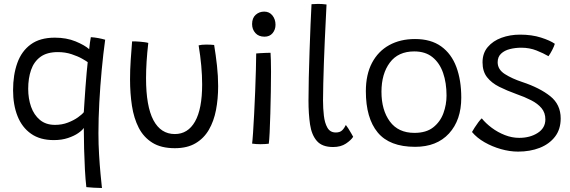

<svg xmlns="http://www.w3.org/2000/svg" viewBox="-20 -736 2921 984"><path d="M502.5 227.5Q483 227.5 461 226Q439 224.5 422.5 223Q418 184.5 415.2 133.2Q412.5 82 411 26.5Q409.5 -29 409.5 -80.5Q402 -68.5 381.2 -54Q360.5 -39.5 328.5 -28.8Q296.5 -18 255.5 -18Q185 -18 138.8 -50.8Q92.5 -83.5 69.8 -141Q47 -198.5 47 -273.5Q47 -352.5 68.8 -413.2Q90.5 -474 137.8 -508.5Q185 -543 261 -543Q321 -543 367.5 -523.8Q414 -504.5 437 -484Q437.5 -494.5 440.8 -516.5Q444 -538.5 445.5 -545.5Q463.5 -544.5 483.5 -540.8Q503.5 -537 519 -532.5Q509 -460 501.2 -377.2Q493.5 -294.5 489 -211.2Q484.5 -128 484.5 -54Q484.5 3 487.8 57Q491 111 495.2 155.2Q499.5 199.5 502.5 227.5ZM262 -96Q298 -96 328.2 -107.8Q358.5 -119.5 379.8 -134.8Q401 -150 409.5 -161Q410.5 -178 412.8 -212.8Q415 -247.5 418 -288.2Q421 -329 424.2 -364.5Q427.5 -400 429.5 -417.5Q423 -422.5 401.2 -435Q379.5 -447.5 347 -458.2Q314.5 -469 276.5 -469Q220.5 -469 187.2 -444.5Q154 -420 139.2 -377.5Q124.5 -335 124.5 -280.5Q124.5 -231 139.2 -189Q154 -147 184.5 -121.5Q215 -96 262 -96Z M998 -503.5Q1012 -507.5 1037.5 -507.5Q1047.5 -507.5 1059 -507Q1070.5 -506.5 1077.5 -505.5Q1086 -454 1092 -400Q1098 -346 1098 -294.5Q1098 -229.5 1087 -172.2Q1076 -115 1050.5 -71Q1025 -27 982.2 -1.8Q939.5 23.5 876 23.5Q806 23.5 761 -4.5Q716 -32.5 691 -81.2Q666 -130 656.2 -193.8Q646.5 -257.5 646.5 -329.5Q646.5 -377.5 649.8 -427Q653 -476.5 657 -524Q663.5 -524 674.8 -523.8Q686 -523.5 695.5 -522.5Q707.5 -521.5 719.5 -520Q731.5 -518.5 740 -516Q728.5 -417.5 728.5 -335Q728.5 -191.5 766.2 -120.2Q804 -49 876 -49Q943 -49 979.5 -113.2Q1016 -177.5 1016 -303.5Q1016 -394.5 998 -503.5Z M1335.5 -548Q1305.5 -548 1288.8 -566.8Q1272 -585.5 1272 -612.5Q1272 -643.5 1290.2 -660Q1308.5 -676.5 1334 -676.5Q1360.5 -676.5 1376.2 -656.8Q1392 -637 1392 -609Q1392 -584 1377 -566Q1362 -548 1335.5 -548ZM1357.5 0.5Q1350.5 1.5 1338.5 2.2Q1326.5 3 1314.5 3Q1292 3 1272 0Q1274 -13 1276.8 -54.2Q1279.5 -95.5 1282.5 -151.8Q1285.5 -208 1287.8 -268Q1290 -328 1291.5 -379.8Q1293 -431.5 1293 -462Q1298.5 -462.5 1313.2 -463.5Q1328 -464.5 1343.5 -465Q1359 -465.5 1366.5 -465.5Q1367.5 -452.5 1368.2 -427Q1369 -401.5 1369 -369.5Q1369 -322.5 1368 -266Q1367 -209.5 1365.5 -154.8Q1364 -100 1362 -58.2Q1360 -16.5 1357.5 0.5Z M1790 -35Q1779.5 -18 1753 -0.2Q1726.5 17.5 1687 17.5Q1631 17.5 1604 -13.5Q1577 -44.5 1569 -98.2Q1561 -152 1561 -220.5Q1561 -270.5 1562.5 -337.2Q1564 -404 1566.5 -474.8Q1569 -545.5 1571.5 -608.5Q1574 -671.5 1576.5 -714.5Q1595.5 -716 1610.5 -716Q1631 -716 1653.5 -713Q1652 -680 1649.5 -631.8Q1647 -583.5 1644.5 -527.8Q1642 -472 1640 -415.5Q1638 -359 1636.8 -308.5Q1635.5 -258 1635.5 -221Q1635.5 -181.5 1639.8 -143.8Q1644 -106 1658 -81.5Q1672 -57 1701 -57Q1722 -57 1733.2 -67.8Q1744.5 -78.5 1752.5 -95.5Q1756.5 -91 1764.8 -78Q1773 -65 1780.5 -52Q1788 -39 1790 -35Z M2107.5 16.5Q1976.5 16.5 1915.8 -57Q1855 -130.5 1855 -268.5Q1855 -354 1886.5 -413.8Q1918 -473.5 1974.8 -504.8Q2031.5 -536 2107 -536Q2188.5 -536 2241 -498.2Q2293.5 -460.5 2318.8 -392.8Q2344 -325 2344 -235.5Q2344 -120.5 2281.2 -52Q2218.5 16.5 2107.5 16.5ZM2104 -55Q2164.5 -55 2200.5 -83.5Q2236.5 -112 2252.5 -156Q2268.5 -200 2268.5 -246Q2268.5 -311.5 2250.8 -362.5Q2233 -413.5 2196.5 -443Q2160 -472.5 2103 -472.5Q2020.5 -472.5 1977.8 -415Q1935 -357.5 1935 -265.5Q1935 -172 1978 -113.5Q2021 -55 2104 -55Z M2635 41Q2592.5 41 2547.5 28.2Q2502.5 15.5 2463.2 -7Q2424 -29.5 2399 -59.5Q2403.5 -68 2412.5 -82Q2421.5 -96 2431.5 -109.5Q2441.5 -123 2449 -129.5Q2469.5 -104 2500.2 -81Q2531 -58 2567.2 -43.8Q2603.5 -29.5 2641 -29.5Q2696.5 -29.5 2735.8 -54.8Q2775 -80 2775 -124Q2775 -158 2755.5 -181.5Q2736 -205 2702.2 -222.2Q2668.5 -239.5 2626.5 -254Q2578 -271.5 2538.5 -291.2Q2499 -311 2476 -340.5Q2453 -370 2453 -416.5Q2453 -463.5 2479.8 -495Q2506.5 -526.5 2550.2 -542.5Q2594 -558.5 2645.5 -558.5Q2705.5 -558.5 2752.5 -543.5Q2799.5 -528.5 2823.5 -511.5Q2820 -499 2810.2 -480Q2800.5 -461 2791 -448Q2765.5 -463 2729.8 -477.2Q2694 -491.5 2651.5 -491.5Q2621 -491.5 2593.2 -484.5Q2565.5 -477.5 2548 -461Q2530.5 -444.5 2530.5 -417Q2530.5 -380 2567.2 -356.5Q2604 -333 2657 -315.5Q2746 -286 2799.8 -243.2Q2853.5 -200.5 2853.5 -129Q2853.5 -73 2824.2 -35.2Q2795 2.5 2745.8 21.8Q2696.5 41 2635 41Z"/></svg>

Font: Grandstander Light
Style: Regular
Weight: 300
Designer: Tyler Finck
Foundry: Etcetera Type Co
Version: Version 1.200; ttfautohint (v1.8.3)